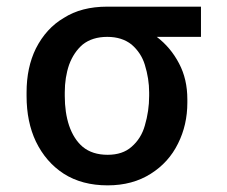

<svg xmlns="http://www.w3.org/2000/svg" viewBox="-20 -548 684 578"><path d="M88 -402Q119 -463 172 -494Q225 -528 303 -528H585V-437H452Q494 -405 519 -357Q544 -310 544 -249V-239Q544 -172 516 -116Q488 -59 434 -25Q379 10 304 10Q227 10 172 -25Q118 -60 88 -122Q60 -181 60 -259V-270Q60 -345 88 -402ZM188 -170Q202 -129 229 -106Q258 -82 304 -82Q349 -82 376 -106Q405 -131 416 -170Q429 -214 429 -259V-270Q429 -311 416 -353Q405 -389 376 -414Q347 -437 303 -437Q258 -437 229 -414Q202 -391 188 -353Q175 -315 175 -270V-259Q175 -209 188 -170Z"/></svg>

Font: Sinter Medium
Style: Regular
Weight: 500
Foundry: Adobe & rsms
Version: Version 1.000